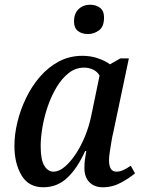

<svg xmlns="http://www.w3.org/2000/svg" viewBox="-20 -782 605 812"><path d="M163 10Q101 10 71 -40.5Q41 -91 41 -165Q41 -213 53.5 -265Q66 -317 90 -367Q114 -417 149 -457.5Q184 -498 229 -522Q274 -546 329 -546Q363 -546 394 -535.5Q425 -525 445 -510L489 -535H525L458 -217Q455 -206 451.5 -184.5Q448 -163 444.5 -141Q441 -119 441 -105Q441 -56 472 -56Q487 -56 502 -63Q517 -70 533 -81L551 -49Q529 -30 492.5 -10Q456 10 415 10Q379 10 358 -11.5Q337 -33 337 -71Q337 -91 339 -106.5Q341 -122 345 -143H340Q307 -70 264.5 -30Q222 10 163 10ZM206 -56Q229 -56 253 -76Q277 -96 299.5 -129.5Q322 -163 339 -204.5Q356 -246 365 -288L401 -462Q392 -479 374 -487.5Q356 -496 336 -496Q300 -496 271 -473.5Q242 -451 219.5 -413.5Q197 -376 182 -332Q167 -288 159.5 -244Q152 -200 152 -164Q152 -106 167.5 -81Q183 -56 206 -56ZM352 -638Q326 -638 309.5 -651Q293 -664 293 -691Q293 -725 312.5 -743.5Q332 -762 361 -762Q386 -762 403 -749Q420 -736 420 -708Q420 -669 398.5 -653.5Q377 -638 352 -638Z"/></svg>

Font: Noto Serif SemiCondensed Medium
Style: Italic
Weight: 500
Width: 4
Italic angle: -12°
Designer: Monotype Design Team
Foundry: Monotype Imaging Inc.
Version: Version 2.013